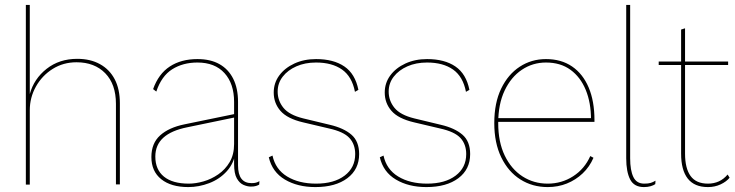

<svg xmlns="http://www.w3.org/2000/svg" viewBox="-20 -750 2986 780"><path d="M85 0V-730H101V-368Q118 -430 169.5 -470.5Q221 -511 294 -511Q347 -511 386 -489.5Q425 -468 446 -428Q467 -388 467 -330V-1H451V-328Q451 -408 407.5 -452.5Q364 -497 291 -497Q237 -497 194 -470Q151 -443 126 -398.5Q101 -354 101 -302V0Z M931 -336Q931 -410 892 -453Q853 -496 782 -496Q723 -496 679.5 -468.5Q636 -441 615 -378L602 -388Q624 -450 670 -480Q716 -510 782 -510Q835 -510 871.5 -489.5Q908 -469 927.5 -430Q947 -391 947 -336V-78Q947 -6 1002 -6Q1013 -6 1020 -8Q1027 -10 1034 -14L1033 0Q1028 3 1020 5.5Q1012 8 999 8Q985 8 969 1Q953 -6 942 -25.5Q931 -45 931 -84V-130L938 -136Q931 -87 901.5 -54.5Q872 -22 830 -6Q788 10 745 10Q675 10 635 -22Q595 -54 595 -112Q595 -168 630.5 -200Q666 -232 730 -245L934 -287V-273L741 -233Q676 -220 643.5 -190.5Q611 -161 611 -114Q611 -61 646 -32.5Q681 -4 747 -4Q775 -4 806.5 -13Q838 -22 866.5 -41.5Q895 -61 913 -91.5Q931 -122 931 -165Z M1261 10Q1189 10 1137.5 -20.5Q1086 -51 1072 -111L1087 -118Q1099 -62 1146.5 -33Q1194 -4 1264 -4Q1337 -4 1380 -36.5Q1423 -69 1423 -124Q1423 -164 1399.5 -189.5Q1376 -215 1317 -228L1211 -253Q1147 -268 1119.5 -299.5Q1092 -331 1092 -374Q1092 -413 1114.5 -443.5Q1137 -474 1176 -492Q1215 -510 1264 -510Q1335 -510 1379 -480Q1423 -450 1436 -385L1422 -377Q1410 -439 1369.5 -467.5Q1329 -496 1264 -496Q1219 -496 1184 -480.5Q1149 -465 1128.5 -438.5Q1108 -412 1108 -378Q1108 -341 1131.5 -312Q1155 -283 1212 -269L1320 -243Q1376 -230 1407.5 -203Q1439 -176 1439 -124Q1439 -62 1391 -26Q1343 10 1261 10Z M1712 10Q1640 10 1588.5 -20.5Q1537 -51 1523 -111L1538 -118Q1550 -62 1597.5 -33Q1645 -4 1715 -4Q1788 -4 1831 -36.5Q1874 -69 1874 -124Q1874 -164 1850.5 -189.5Q1827 -215 1768 -228L1662 -253Q1598 -268 1570.5 -299.5Q1543 -331 1543 -374Q1543 -413 1565.5 -443.5Q1588 -474 1627 -492Q1666 -510 1715 -510Q1786 -510 1830 -480Q1874 -450 1887 -385L1873 -377Q1861 -439 1820.5 -467.5Q1780 -496 1715 -496Q1670 -496 1635 -480.5Q1600 -465 1579.5 -438.5Q1559 -412 1559 -378Q1559 -341 1582.5 -312Q1606 -283 1663 -269L1771 -243Q1827 -230 1858.5 -203Q1890 -176 1890 -124Q1890 -62 1842 -26Q1794 10 1712 10Z M2205 10Q2143 10 2094 -21Q2045 -52 2016.5 -110.5Q1988 -169 1988 -250Q1988 -332 2016 -390Q2044 -448 2091.5 -479Q2139 -510 2198 -510Q2260 -510 2304 -480Q2348 -450 2371.5 -394.5Q2395 -339 2395 -262Q2395 -261 2395 -259Q2395 -257 2395 -255H1996V-270H2388L2381 -264Q2381 -333 2359.5 -385Q2338 -437 2297.5 -466.5Q2257 -496 2198 -496Q2144 -496 2100 -466.5Q2056 -437 2030 -382Q2004 -327 2004 -250Q2004 -173 2030.5 -118Q2057 -63 2102.5 -33.5Q2148 -4 2205 -4Q2262 -4 2308.5 -34Q2355 -64 2378 -116L2391 -109Q2375 -72 2347 -45.5Q2319 -19 2283 -4.5Q2247 10 2205 10Z M2540 -730V-107Q2540 -58 2553 -31Q2566 -4 2597 -4Q2614 -4 2623.5 -7Q2633 -10 2643 -16L2642 -2Q2635 3 2623 6.5Q2611 10 2596 10Q2556 10 2540 -21Q2524 -52 2524 -107V-730Z M2763 -635V-126Q2763 -66 2785.5 -35Q2808 -4 2856 -4Q2880 -4 2900 -13Q2920 -22 2936 -41L2944 -28Q2931 -12 2907.5 -1Q2884 10 2856 10Q2801 10 2774 -24.5Q2747 -59 2747 -126V-630ZM2938 -500V-486H2656V-500Z"/></svg>

Font: Kantumruy Pro Thin
Style: Regular
Weight: 250
Version: Version 1.002